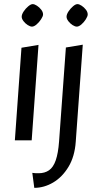

<svg xmlns="http://www.w3.org/2000/svg" viewBox="-20 -679 477 929"><path d="M51.9 0 83.9 -448 166.3 -461.8 133.3 0ZM134.7 -550.2Q126.3 -550.2 114.4 -557.6Q102.5 -565.1 93.8 -576.5Q85 -588 85 -598.1Q85 -609.4 94.6 -623.8Q104.2 -638.2 116.8 -648.6Q129.5 -659.1 137.9 -659.1Q147 -659.1 158.9 -651.3Q170.8 -643.5 179.5 -632.1Q188.3 -620.8 188.3 -609Q188.3 -600.4 178.9 -586Q169.6 -571.6 157.2 -560.9Q144.8 -550.2 134.7 -550.2ZM145.9 229.9 136.3 157.4Q142.8 158.7 151 158.9Q159.3 159.2 166.9 159.2Q196.5 159.2 217.2 144.9Q237.9 130.6 249.7 96.6Q261.6 62.5 265.8 5.4L298.8 -449.2L380.5 -462.8L346.5 6.8Q341.5 78.4 311.4 128.2Q281.3 178 237.3 204Q193.3 229.9 145.9 229.9ZM351.6 -550.2Q343 -550.2 331.2 -557.6Q319.5 -565.1 310.7 -576.5Q302 -588 302 -598.1Q302 -609.4 311.5 -623.8Q321.1 -638.2 333.4 -648.6Q345.6 -659.1 354.8 -659.1Q363.2 -659.1 375.1 -651.3Q387 -643.5 395.7 -632.1Q404.4 -620.8 404.4 -609Q404.4 -600.4 395.5 -586Q386.5 -571.6 374.1 -560.9Q361.7 -550.2 351.6 -550.2Z"/></svg>

Font: Ancizar Sans Thin
Style: Italic
Weight: 100
Italic angle: -4°
Designer: Cesar Puertas, Viviana Monsalve, Julian Moncada, Julian Prieto, Jose Castro, Mariel Hernandez, Felipe Aragon, Sara Alarc
Version: Version 8.100